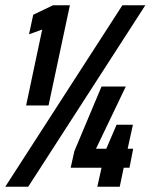

<svg xmlns="http://www.w3.org/2000/svg" viewBox="-37 -708 571 728"><path d="M62 -308 123 -596 73 -578 89 -652 164 -688H228L147 -308ZM-17 0 427 -688H514L70 0ZM332 0 348 -72H231L245 -135L348 -380H440L327 -144H366L405 -235H467L447 -144H468L454 -72H432L417 0Z"/></svg>

Font: Saira Condensed ExtraBold
Style: Italic
Weight: 800
Width: 3
Italic angle: -12°
Designer: Hector Gatti with collaboration of the Omnibus-Type team
Foundry: Omnibus-Type
Version: Version 1.101